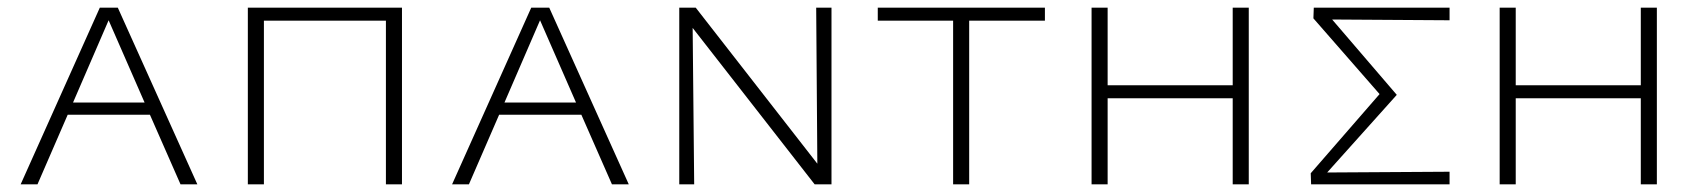

<svg xmlns="http://www.w3.org/2000/svg" viewBox="-20 -482 4450 502"><path d="M372 -182H157L78 0H34L241 -462H288L496 0H452ZM358 -214 264 -429 171 -214Z M1031 0H989V-428H670V0H628V-462H1031Z M1500 -182H1285L1206 0H1162L1369 -462H1416L1624 0H1580ZM1486 -214 1392 -429 1299 -214Z M2154 -462V0H2110L1791 -409L1795 0H1756V-462H1799L2117 -54L2114 -462Z M2712 -428H2514V0H2472V-428H2275V-462H2712Z M3245 -462V0H3203V-225H2876V0H2834V-462H2876V-259H3203V-462Z M3770 -429 3463 -431 3632 -234 3450 -31 3770 -33V0H3408L3407 -29L3587 -236L3414 -434L3415 -462H3770Z M4312 -462V0H4270V-225H3943V0H3901V-462H3943V-259H4270V-462Z"/></svg>

Font: Ysabeau SC Light
Style: Regular
Weight: 300
Designer: Christian Thalmann (Catharsis Fonts)
Version: Version 0.003